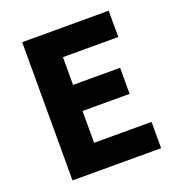

<svg xmlns="http://www.w3.org/2000/svg" viewBox="-121 -752 789 851"><g transform="rotate(-20 274.0 -326.0)"><path d="M77 0V-652H485V-528H224V-397H446V-274H224V-124H495V0Z"/></g></svg>

Font: Font
Style: ¶
Weight: 700
Designer: Paul D. Hunt
Foundry: Adobe Systems Incorporated
Version: Version 3.000